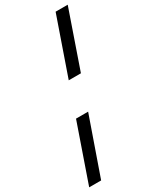

<svg xmlns="http://www.w3.org/2000/svg" viewBox="-320 -878 910 1113"><g transform="rotate(-30 135.0 -321.5)"><path d="M131.5 -428.5 264.5 -811H345.5L213 -428.5ZM-76 168 57 -215H138L4 168Z"/></g></svg>

Font: Libre Caslon Condensed Bold
Style: Italic
Weight: 700
Italic angle: -22.583°
Designer: Pablo Impallari, Rodrigo Fuenzalida, Katja Schimmel, Ertekin Erdin
Foundry: Pablo Impallari, Rodrigo Fuenzalida
Version: Version 2.000; ttfautohint (v1.8.4.7-5d5b);gftools[0.9.33]